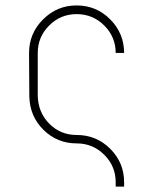

<svg xmlns="http://www.w3.org/2000/svg" viewBox="-20 -687 562 707"><path d="M262 -190Q335 -190 386 -139Q437 -88 437 -16V0H406V-16Q406 -75 364 -117Q322 -159 262 -159Q191 -159 140.5 -208.5Q90 -258 88 -331L87 -492Q87 -564 138.5 -615.5Q190 -667 262 -667Q335 -667 386 -615.5Q437 -564 437 -492H406Q406 -551 364 -593Q322 -635 262 -635Q203 -635 161 -593Q119 -551 119 -492V-333Q121 -272 162 -231Q203 -190 262 -190Z"/></svg>

Font: Zector
Style: Regular
Weight: 400
Designer: GGBot
Version: 0.72